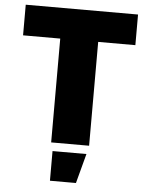

<svg xmlns="http://www.w3.org/2000/svg" viewBox="-59 -746 769 993"><g transform="rotate(5 325.0 -250.0)"><path d="M227 0V-539H34V-698H617V-539H424V0ZM238 198V44H414L373 198Z"/></g></svg>

Font: Azeret Mono Thin ExtraBold
Style: Regular
Weight: 800
Version: Version 1.002